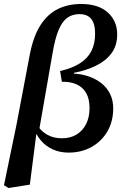

<svg xmlns="http://www.w3.org/2000/svg" viewBox="-24 -754 627 965"><path d="M19 191 -4 177 59 -128 126 -481Q144 -573 180 -628.5Q216 -684 267.5 -709Q319 -734 384 -734Q470 -734 517.5 -691.5Q565 -649 565 -581Q565 -525 536.5 -486.5Q508 -448 459 -424Q410 -400 348 -388L347 -384Q387 -382 423 -369.5Q459 -357 486.5 -335Q514 -313 529.5 -281.5Q545 -250 545 -210Q545 -143 515.5 -93Q486 -43 435.5 -15Q385 13 321 13Q276 13 240.5 -3.5Q205 -20 181 -48.5Q157 -77 146 -113L160 -131Q178 -98 210.5 -78.5Q243 -59 287 -59Q330 -59 361 -78Q392 -97 409 -131Q426 -165 426 -211Q426 -256 409.5 -285.5Q393 -315 362 -329.5Q331 -344 287 -343L278 -397Q339 -411 378 -436Q417 -461 435.5 -498Q454 -535 454 -584Q454 -635 434.5 -659Q415 -683 375 -683Q341 -683 315.5 -665.5Q290 -648 271.5 -605.5Q253 -563 240 -486L171 -90L159 -84L126 174Z"/></svg>

Font: Source Serif 4 SemiBold
Style: Italic
Weight: 600
Italic angle: -12°
Designer: Frank Grießhammer
Foundry: Adobe Systems Incorporated
Version: Version 4.004;hotconv 1.0.116;makeotfexe 2.5.65601